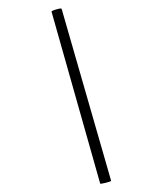

<svg xmlns="http://www.w3.org/2000/svg" viewBox="-20 -512 388 458"><path d="M103 -484Q102 -486 114 -489.5Q126 -493 127 -491L245 -81Q245 -79 232.5 -76Q220 -73 219 -74Z"/></svg>

Font: Cormorant Garamond SemiBold
Style: Regular
Weight: 600
Designer: Christian Thalmann (Catharsis Fonts)
Version: Version 3.000